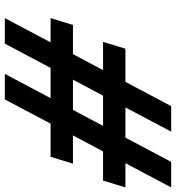

<svg xmlns="http://www.w3.org/2000/svg" viewBox="14 -762 747 816"><g transform="rotate(90 388.0 -353.5)"><path d="M646 -194.5H505L402 0H293.5L396.5 -194.5H268L165 0H56.5L159.5 -194.5H56.5L85.5 -289.5H209.5L277.5 -417.5H157.5L186.5 -512.5H327.5L430.5 -707H539L436 -512.5H564.5L667.5 -707H776L673 -512.5H776L747 -417.5H623L555 -289.5H675ZM318 -289.5H446.5L514.5 -417.5H386Z"/></g></svg>

Font: Newsreader 6pt ExtraBold
Style: Italic
Weight: 800
Italic angle: -17°
Designer: Hugues Gentile
Foundry: Production Type
Version: Version 1.003; ttfautohint (v1.8.3)